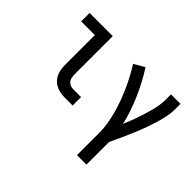

<svg xmlns="http://www.w3.org/2000/svg" viewBox="-145 -801 1289 1289"><g transform="rotate(45 500.0 -156.5)"><path d="M360 0Q339 0 318.5 -3.5Q298 -7 279 -16Q260 -25 245 -40Q230 -55 221 -74Q212 -93 208.5 -113.5Q205 -134 205 -155V-440H75V-520H295V-155Q295 -141 298 -127Q301 -113 310 -101.5Q319 -90 332.5 -85Q346 -80 360 -80H434V0Z M690 215V0Q690 -43 682.5 -86Q675 -129 663.5 -170.5Q652 -212 637 -252.5Q622 -293 604.5 -332.5Q587 -372 566.5 -410Q546 -448 523 -485L598 -528Q626 -485 650 -439.5Q674 -394 694.5 -347Q715 -300 732 -251Q749 -202 760 -152Q771 -178 781 -203.5Q791 -229 800 -255Q809 -281 817 -307Q825 -333 832 -359.5Q839 -386 843.5 -413.5Q848 -441 848 -468V-520H938V-468Q938 -427 928.5 -386Q919 -345 906.5 -305.5Q894 -266 879.5 -227.5Q865 -189 848.5 -151Q832 -113 815 -75Q798 -37 780 0V215Z"/></g></svg>

Font: Iosevka Term Medium
Style: Regular
Weight: 500
Monospace: yes
Designer: Belleve Invis
Foundry: Belleve Invis
Version: Version 26.3.1